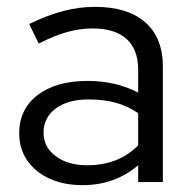

<svg xmlns="http://www.w3.org/2000/svg" viewBox="-20 -531 556 560"><path d="M221 9Q166 9 124.5 -10Q83 -29 59.5 -63Q36 -97 36 -142Q36 -213 90 -254Q144 -295 236 -295Q317 -295 383 -261V-327Q383 -387 349 -417.5Q315 -448 250 -448Q213 -448 175.5 -437.5Q138 -427 93 -404L65 -461Q119 -487 165 -499Q211 -511 257 -511Q352 -511 403.5 -466Q455 -421 455 -337V0H383V-49Q349 -20 308.5 -5.5Q268 9 221 9ZM107 -144Q107 -102 142.5 -75.5Q178 -49 234 -49Q279 -49 316 -63Q353 -77 383 -107V-201Q352 -222 317 -231.5Q282 -241 238 -241Q178 -241 142.5 -214.5Q107 -188 107 -144Z"/></svg>

Font: Red Hat Display VF
Style: Regular
Weight: 300
Designer: Pentagram, MCKL
Foundry: Pentagram, MCKL
Version: Version 1.023